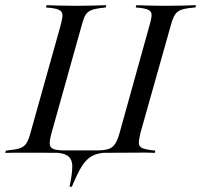

<svg xmlns="http://www.w3.org/2000/svg" viewBox="-39 -591 777 742"><path d="M-18.5 0 -16.1 -8.9Q18.5 -12.1 36.3 -17.7Q54 -23.4 62.9 -37.1Q71.8 -50.8 79 -78.2L195.2 -492.7Q202.4 -518.5 202.4 -532.7Q202.4 -546.8 188.3 -553.2Q174.2 -559.7 138.7 -562.1L141.1 -571Q158.9 -570.2 189.9 -569.4Q221 -568.5 256.5 -568.5Q289.5 -568.5 320.2 -569.4Q350.8 -570.2 371.8 -571L369.4 -562.1Q341.9 -559.7 325.8 -555.6Q309.7 -551.6 300.8 -544Q291.9 -536.3 286.7 -523.8Q281.5 -511.3 276.6 -492.7L160.5 -78.2Q152.4 -49.2 153.2 -34.7Q154 -20.2 168.1 -14.9Q182.3 -9.7 212.1 -9.7H333.1Q362.9 -9.7 379.4 -14.9Q396 -20.2 405.6 -34.7Q415.3 -49.2 423.4 -78.2L538.7 -492.7Q546.8 -519.4 546.8 -533.5Q546.8 -547.6 533.1 -553.6Q519.4 -559.7 485.5 -562.1L487.9 -571Q507.3 -570.2 537.9 -569.4Q568.5 -568.5 600 -568.5Q636.3 -568.5 667.3 -569.4Q698.4 -570.2 718.5 -571L716.1 -562.1Q680.6 -559.7 662.9 -553.6Q645.2 -547.6 636.7 -533.5Q628.2 -519.4 621 -492.7L504 -78.2Q497.6 -51.6 497.6 -37.9Q497.6 -24.2 512.1 -18.1Q526.6 -12.1 561.3 -8.9L558.9 0Q540.3 -1.6 509.7 -1.2Q479 -0.8 442.7 -0.8Q396 -0.8 348.8 -0.4Q301.6 0 267.7 0Q235.5 0 190.7 -0.4Q146 -0.8 98.4 -0.8Q75 -0.8 53.6 -0.8Q32.3 -0.8 14.1 -0.8Q-4 -0.8 -18.5 0ZM229.8 130.6Q240.3 81.5 240.3 52.4Q240.3 23.4 222.2 10.9Q204 -1.6 160.5 -1.6L281.5 -3.2L382.3 -1.6Q342.7 -1.6 318.5 10.9Q294.4 23.4 276.6 52.4Q258.9 81.5 238.7 130.6Z"/></svg>

Font: Playfair 144pt
Style: Italic
Weight: 400
Italic angle: -15.6°
Designer: Claus Eggers Sørensen
Foundry: Claus Eggers Sørensen
Version: Version 2.001;gftools[0.9.30]